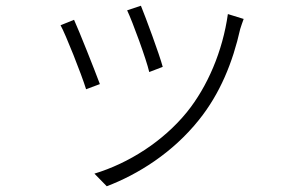

<svg xmlns="http://www.w3.org/2000/svg" viewBox="-20 -585 1040 669"><path d="M471 -565 423 -549C442 -509 490 -378 500 -334L547 -352C536 -394 487 -526 471 -565ZM774 -536C756 -407 703 -283 631 -194C548 -92 428 -16 309 20L352 64C460 23 581 -52 673 -167C747 -259 791 -368 817 -484C820 -493 824 -506 829 -519ZM238 -516 191 -497C208 -467 264 -326 280 -274L328 -292C309 -343 255 -479 238 -516Z"/></svg>

Font: Noto Sans T Chinese Light
Style: Regular
Weight: 300
Designer: Ryoko NISHIZUKA (kana & ideographs); Paul D. Hunt (Latin, Greek & Cyrillic); Wenlong ZHANG (bopomofo); Sandoll Communica
Foundry: Adobe Systems Incorporated
Version: Version 1.000;PS 1;hotconv 1.0.78;makeotf.lib2.5.61930